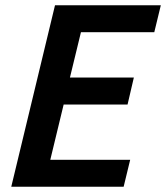

<svg xmlns="http://www.w3.org/2000/svg" viewBox="-20 -713 634 733"><path d="M23 0 190 -693H594L569 -590H289L247 -417H491L467 -314H223L172 -103H477L452 0Z"/></svg>

Font: Ubuntu Sans Mono SemiBold
Style: Italic
Weight: 600
Italic angle: -13.5°
Monospace: yes
Designer: Dalton Maag Ltd
Foundry: Dalton Maag Ltd
Version: Version 1.006